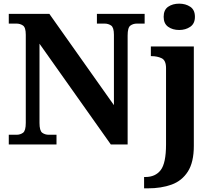

<svg xmlns="http://www.w3.org/2000/svg" viewBox="-20 -790 1173 1050"><path d="M28 0V-53H70Q91 -53 106 -64Q121 -75 121 -118V-600Q121 -640 105.5 -650.5Q90 -661 70 -661H28V-714H250L603 -215V-600Q603 -640 587.5 -650.5Q572 -661 552 -661H510V-714H771V-661H729Q708 -661 693 -650Q678 -639 678 -596V0H586L196 -551V-118Q196 -75 211 -64Q226 -53 247 -53H289V0ZM960 -626Q924 -626 899.5 -643.5Q875 -661 875 -698Q875 -736 899.5 -753Q924 -770 960 -770Q995 -770 1020.5 -753Q1046 -736 1046 -698Q1046 -661 1020.5 -643.5Q995 -626 960 -626ZM768 240V178H775Q830 178 859 140Q888 102 888 0V-417Q888 -460 864 -471.5Q840 -483 808 -483H805V-536H1040V8Q1040 97 1007.5 148Q975 199 918.5 219.5Q862 240 788 240Z"/></svg>

Font: NotoSerif-Bold
Style: Regular
Weight: 700
Designer: Monotype Design Team
Foundry: Monotype Imaging Inc.
Version: Version 2.007; ttfautohint (v1.8) -l 8 -r 50 -G 200 -x 14 -D